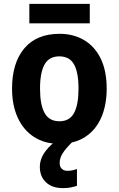

<svg xmlns="http://www.w3.org/2000/svg" viewBox="-20 -730 611 988"><path d="M529 -274Q529 -189 501 -125Q473 -61 418.5 -25.5Q364 10 284 10Q210 10 155.5 -25Q101 -60 71.5 -124Q42 -188 42 -274Q42 -406 105 -481Q168 -556 287 -556Q358 -556 413 -523.5Q468 -491 498.5 -428Q529 -365 529 -274ZM186 -274Q186 -191 209.5 -148.5Q233 -106 286 -106Q338 -106 361 -148.5Q384 -191 384 -274Q384 -357 361 -398.5Q338 -440 285 -440Q233 -440 209.5 -398.5Q186 -357 186 -274ZM442 -710V-610H131V-710ZM287 108Q287 128 298 138.5Q309 149 327 149Q342 149 354.5 146Q367 143 376 140V226Q362 231 344.5 234.5Q327 238 304 238Q248 238 216.5 208Q185 178 185 129Q185 88 212.5 50Q240 12 286 -16L353 0Q319 33 303 58Q287 83 287 108Z"/></svg>

Font: Noto Sans SemiCondensed
Style: Bold
Weight: 700
Width: 4
Designer: Monotype Design Team
Foundry: Monotype Imaging Inc.
Version: Version 2.013; ttfautohint (v1.8.4.7-5d5b)